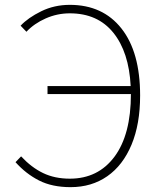

<svg xmlns="http://www.w3.org/2000/svg" viewBox="-20 -759 659 792"><path d="M176 -371V-404H519Q512 -544 447.5 -624Q383 -704 268 -704Q216 -704 168.5 -683Q121 -662 89 -628L65 -653Q96 -686 150 -712.5Q204 -739 268 -739Q404 -739 481 -641.5Q558 -544 558 -365Q558 -247 522.5 -162Q487 -77 422.5 -32Q358 13 271 13Q195 13 141 -14.5Q87 -42 44 -90L67 -114Q110 -68 158 -45Q206 -22 268 -22Q385 -22 452.5 -113Q520 -204 520 -371Z"/></svg>

Font: Source Han Sans SC ExtraLight
Style: Regular
Weight: 250
Designer: Ryoko NISHIZUKA 西塚涼子 (kana, bopomofo & ideographs); Paul D. Hunt (Latin, Greek & Cyrillic); Sandoll Communications 산돌커뮤니
Foundry: Adobe
Version: Version 2.004;hotconv 1.0.118;makeotfexe 2.5.65603